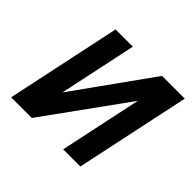

<svg xmlns="http://www.w3.org/2000/svg" viewBox="-157 -870 1065 1065"><g transform="rotate(45 375.0 -338.0)"><path d="M590.8 0H456.1L558.6 -482.9L210 0H47.9L191.4 -675.8H326.7L230 -220.2L555.7 -675.8H734.4Z"/></g></svg>

Font: Cadman
Style: Bold Italic
Weight: 700
Italic angle: -12°
Designer: Paul James MIller
Foundry: High-Logic / Made with FontCreator
Version: Version 2.114;March 28, 2021;FontCreator 13.0.0.2683 64-bit